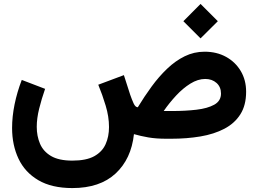

<svg xmlns="http://www.w3.org/2000/svg" viewBox="-20 -706 1312 977"><path d="M1000.5 -686 1088.4 -598.1 1000.5 -510.7 913.1 -598.1ZM348.1 251Q243.2 251 175 210.9Q106.9 170.9 74.2 101.6Q41.5 32.2 41.5 -54.7Q41.5 -112.8 54.2 -175Q66.9 -237.3 90.8 -299.3L209.5 -253.9Q191.4 -202.1 179.2 -152.8Q167 -103.5 167 -60.5Q167 -13.7 183.6 25.4Q200.2 64.5 239.7 87.9Q279.3 111.3 348.1 111.3Q418.9 111.3 459.5 88.9Q500 66.4 517.3 27.8Q534.7 -10.7 534.7 -59.6Q534.7 -112.3 517.8 -168.2Q501 -224.1 480 -274.9L610.4 -323.7L642.6 -223.6Q650.9 -199.7 659.9 -179.9Q668.9 -160.2 681.2 -160.2Q714.4 -214.8 751.5 -265.6Q788.6 -316.4 830.6 -356.4Q872.6 -396.5 919.9 -419.7Q967.3 -442.9 1021 -442.9Q1083 -442.9 1130.6 -416.5Q1178.2 -390.1 1205.3 -344.2Q1232.4 -298.3 1232.4 -239.3Q1232.4 -170.4 1203.1 -124.3Q1173.8 -78.1 1121.6 -50.8Q1069.3 -23.4 1000 -11.7Q930.7 0 851.1 0H825.7Q773.9 0 734.6 -6.8Q695.3 -13.7 661.6 -23.4Q647.9 103 568.1 177Q488.3 251 348.1 251ZM1024.4 -304.2Q986.8 -304.2 948.7 -280.5Q910.6 -256.8 876 -219.5Q841.3 -182.1 813 -141.1H857.4Q923.3 -141.1 979.7 -147.7Q1036.1 -154.3 1070.3 -173.3Q1104.5 -192.4 1104.5 -230Q1104.5 -263.7 1081.8 -283.9Q1059.1 -304.2 1024.4 -304.2Z"/></svg>

Font: Vazirmatn FD NL ExtraBold
Style: Regular
Weight: 800
Designer: Saber Rastikerdar
Foundry: Saber Rastikerdar
Version: Version 33.003